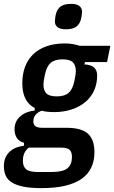

<svg xmlns="http://www.w3.org/2000/svg" viewBox="-44 -758 589 990"><path d="M443 26Q443 212 170 212Q114 212 77 204.5Q40 197 17.5 183Q-5 169 -14.5 147.5Q-24 126 -24 99Q-24 54 3.5 26.5Q31 -1 79 -6L80 -22Q57 -27 44 -45Q31 -63 31 -91Q31 -133 61 -158.5Q91 -184 135 -188V-201Q71 -234 71 -329Q71 -375 85 -413Q99 -451 127 -478Q155 -505 196 -519.5Q237 -534 290 -534Q314 -534 332.5 -530.5Q351 -527 367 -522H525L508 -438H394L391 -426Q426 -424 441.5 -409.5Q457 -395 457 -369Q457 -326 441 -291Q425 -256 395.5 -231.5Q366 -207 325 -193.5Q284 -180 235 -180Q198 -180 171 -187Q151 -180 139.5 -166Q128 -152 128 -132Q128 -115 139 -107Q150 -99 176 -99H300Q376 -99 409.5 -68.5Q443 -38 443 26ZM249 -261Q289 -261 310 -279.5Q331 -298 340 -342Q347 -376 347 -391Q347 -421 332 -436.5Q317 -452 278 -452Q238 -452 217 -433.5Q196 -415 187 -371Q180 -337 180 -322Q180 -292 195 -276.5Q210 -261 249 -261ZM327 52Q327 25 314.5 14Q302 3 266 3H105Q74 26 74 70Q74 101 91 115Q108 129 153 129H218Q281 129 304 109.5Q327 90 327 52ZM295 -607Q266 -607 252.5 -618Q239 -629 239 -647Q239 -653 240.5 -665Q242 -677 245 -688Q252 -713 270 -725.5Q288 -738 323 -738Q352 -738 365.5 -727Q379 -716 379 -698Q379 -692 377.5 -680Q376 -668 373 -657Q366 -632 348 -619.5Q330 -607 295 -607Z"/></svg>

Font: IBM Plex Sans Condensed SemiBold
Style: Italic
Weight: 600
Width: 3
Italic angle: -11°
Designer: Mike Abbink, Paul van der Laan, Pieter van Rosmalen
Foundry: Bold Monday
Version: Version 1.3